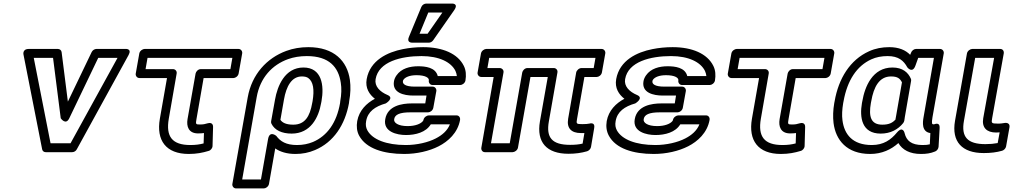

<svg xmlns="http://www.w3.org/2000/svg" viewBox="-20 -827 5681 1075"><path d="M368 -165 530 -503H638L375 -25H263L169 -503H277L320 -165C320 -165 348 -123 368 -165ZM360 -258 325 -535C324 -545 315 -553 304 -553H142C102 -553 112 -519 112 -519L216 9C218 19 226 25 236 25H384C394 25 405 19 410 9L700 -519C720 -556 683 -553 683 -553H520C510 -553 498 -546 493 -535Z M1046 -15C943 -15 908 -63 925 -162L969 -415C972 -430 960 -440 949 -440H795L806 -503H1281L1270 -440H1104C1089 -440 1077 -426 1075 -415L1030 -160C1023 -119 1036 -80 1089 -80C1102 -80 1113 -81 1122 -82L1120 -24C1097 -18 1075 -15 1046 -15ZM1037 35C1081 35 1115 28 1148 18C1160 15 1170 2 1170 -10L1173 -117C1173 -140 1154 -140 1144 -137C1125 -132 1121 -130 1098 -130C1076 -130 1075 -132 1080 -160L1120 -390H1287C1298 -390 1313 -400 1316 -415L1336 -528C1338 -539 1330 -553 1315 -553H790C779 -553 763 -543 760 -528L740 -415C738 -404 746 -390 761 -390H915L875 -162C854 -41 909 35 1037 35Z M1643 -15C1582 -15 1550 -35 1527 -66C1527 -66 1490 -98 1481 -49L1441 178H1336L1417 -282C1436 -392 1504 -464 1593 -496C1624 -507 1659 -513 1698 -513C1823 -513 1875 -451 1888 -364C1893 -333 1892 -298 1885 -260L1884 -250C1865 -140 1812 -66 1732 -32C1705 -21 1676 -15 1643 -15ZM1634 35C1673 35 1709 28 1744 13C1848 -31 1912 -128 1934 -250L1935 -260C1943 -303 1944 -343 1939 -380C1924 -485 1851 -563 1706 -563C1662 -563 1621 -556 1583 -542C1474 -502 1390 -411 1367 -282L1281 203C1279 214 1287 228 1302 228H1457C1468 228 1483 218 1486 203L1521 4C1548 23 1586 35 1634 35ZM1679 -449C1574 -449 1533 -344 1520 -270L1498 -148C1497 -143 1498 -137 1500 -134C1518 -98 1558 -79 1613 -79C1719 -79 1764 -169 1778 -250L1780 -260C1796 -349 1782 -449 1679 -449ZM1622 -129C1582 -129 1561 -140 1550 -156L1570 -270C1583 -344 1613 -399 1670 -399C1686 -399 1698 -396 1706 -390C1734 -370 1741 -325 1730 -260L1728 -250C1715 -175 1687 -129 1622 -129Z M2392 -131H2499C2485 -95 2455 -70 2420 -52C2378 -30 2315 -15 2252 -15C2143 -15 2065 -46 2037 -97C2029 -112 2026 -128 2030 -149C2039 -202 2080 -231 2140 -248C2140 -248 2190 -278 2150 -295C2107 -313 2076 -344 2083 -384C2100 -482 2225 -513 2340 -513C2439 -513 2506 -479 2530 -430C2534 -421 2537 -411 2538 -401H2431C2419 -450 2361 -456 2321 -456C2275 -456 2227 -444 2200 -405C2193 -395 2188 -384 2186 -373C2174 -307 2242 -292 2293 -292H2368L2361 -248H2286C2230 -248 2150 -235 2137 -160C2124 -89 2202 -71 2253 -71C2307 -71 2365 -86 2392 -131ZM2277 -198H2377C2388 -198 2403 -208 2406 -223L2423 -317C2425 -328 2417 -342 2402 -342H2302C2249 -342 2233 -357 2236 -373C2236 -375 2237 -378 2240 -382C2249 -394 2272 -406 2312 -406C2362 -406 2384 -391 2381 -376C2379 -365 2387 -351 2402 -351H2557C2568 -351 2583 -361 2586 -376C2591 -406 2589 -434 2577 -458C2543 -527 2458 -563 2349 -563C2309 -563 2271 -559 2236 -552C2150 -535 2052 -490 2033 -384C2024 -334 2048 -298 2079 -274C2032 -249 1991 -209 1980 -149C1975 -119 1978 -91 1991 -67C2030 5 2128 35 2243 35C2314 35 2383 19 2436 -8C2489 -35 2543 -83 2556 -156C2558 -167 2551 -181 2536 -181H2381C2370 -181 2354 -171 2351 -156C2350 -153 2350 -151 2347 -148C2335 -134 2306 -121 2262 -121C2209 -121 2183 -140 2187 -160C2191 -185 2217 -198 2277 -198ZM2378 -757H2457L2374 -638H2329ZM2367 -807C2356 -807 2344 -800 2339 -788L2269 -619C2257 -590 2282 -588 2288 -588H2381C2390 -588 2399 -593 2405 -601L2523 -770C2551 -811 2507 -807 2507 -807Z M3172 -16C3070 -16 3037 -57 3053 -147L3101 -421C3104 -436 3092 -446 3081 -446H2933C2918 -446 2906 -432 2904 -421L2834 -25H2729L2799 -421C2802 -436 2789 -446 2778 -446H2709L2719 -503H3314L3304 -446H3236C3221 -446 3208 -432 3206 -421L3161 -162C3152 -109 3179 -82 3232 -82H3252L3242 -23C3221 -18 3199 -16 3172 -16ZM3163 34C3202 34 3236 29 3267 20C3277 17 3287 7 3289 -4L3307 -111C3313 -144 3283 -136 3280 -135C3272 -133 3257 -132 3241 -132C3206 -132 3206 -134 3211 -162L3252 -396H3321C3332 -396 3347 -406 3350 -421L3369 -528C3371 -539 3363 -553 3348 -553H2703C2692 -553 2676 -543 2673 -528L2654 -421C2652 -410 2660 -396 2675 -396H2744L2675 0C2673 11 2680 25 2695 25H2850C2861 25 2877 15 2880 0L2950 -396H3047L3003 -147C2983 -31 3040 34 3163 34Z M3789 -131H3896C3882 -95 3852 -70 3817 -52C3775 -30 3712 -15 3649 -15C3540 -15 3462 -46 3434 -97C3426 -112 3423 -128 3427 -149C3436 -202 3477 -231 3537 -248C3537 -248 3587 -278 3547 -295C3504 -313 3473 -344 3480 -384C3497 -482 3622 -513 3737 -513C3836 -513 3903 -479 3927 -430C3931 -421 3934 -411 3935 -401H3828C3816 -450 3758 -456 3718 -456C3672 -456 3624 -444 3597 -405C3590 -395 3585 -384 3583 -373C3571 -307 3639 -292 3690 -292H3765L3758 -248H3683C3627 -248 3547 -235 3534 -160C3521 -89 3599 -71 3650 -71C3704 -71 3762 -86 3789 -131ZM3674 -198H3774C3785 -198 3800 -208 3803 -223L3820 -317C3822 -328 3814 -342 3799 -342H3699C3646 -342 3630 -357 3633 -373C3633 -375 3634 -378 3637 -382C3646 -394 3669 -406 3709 -406C3759 -406 3781 -391 3778 -376C3776 -365 3784 -351 3799 -351H3954C3965 -351 3980 -361 3983 -376C3988 -406 3986 -434 3974 -458C3940 -527 3855 -563 3746 -563C3706 -563 3668 -559 3633 -552C3547 -535 3449 -490 3430 -384C3421 -334 3445 -298 3476 -274C3429 -249 3388 -209 3377 -149C3372 -119 3376 -91 3389 -67C3428 5 3525 35 3640 35C3711 35 3780 19 3833 -8C3886 -35 3940 -83 3953 -156C3955 -167 3948 -181 3933 -181H3778C3767 -181 3751 -171 3748 -156C3747 -153 3747 -151 3744 -148C3732 -134 3703 -121 3659 -121C3606 -121 3580 -140 3584 -160C3588 -185 3614 -198 3674 -198Z M4361 -15C4258 -15 4223 -63 4240 -162L4284 -415C4287 -430 4275 -440 4264 -440H4110L4121 -503H4596L4585 -440H4419C4404 -440 4392 -426 4390 -415L4345 -160C4338 -119 4351 -80 4404 -80C4417 -80 4428 -81 4437 -82L4435 -24C4412 -18 4390 -15 4361 -15ZM4352 35C4396 35 4430 28 4463 18C4475 15 4485 2 4485 -10L4488 -117C4488 -140 4469 -140 4459 -137C4440 -132 4436 -130 4413 -130C4391 -130 4390 -132 4395 -160L4435 -390H4602C4613 -390 4628 -400 4631 -415L4651 -528C4653 -539 4645 -553 4630 -553H4105C4094 -553 4078 -543 4075 -528L4055 -415C4053 -404 4061 -390 4076 -390H4230L4190 -162C4169 -41 4224 35 4352 35Z M4950 -513C5011 -513 5040 -487 5060 -450C5060 -450 5089 -412 5106 -461L5121 -503H5209L5151 -171C5146 -143 5139 -89 5189 -82L5186 -19C5175 -16 5163 -15 5145 -15C5082 -15 5055 -40 5045 -81C5045 -81 5036 -125 5002 -85C4968 -44 4927 -15 4861 -15C4753 -15 4707 -75 4697 -153C4693 -182 4695 -214 4701 -250L4703 -260C4724 -377 4777 -458 4859 -495C4885 -507 4916 -513 4950 -513ZM4959 -563C4919 -563 4881 -556 4846 -540C4739 -492 4675 -387 4653 -260L4651 -250C4644 -210 4643 -172 4647 -138C4659 -43 4721 35 4852 35C4918 35 4970 10 5010 -26C5032 12 5074 35 5136 35C5166 35 5189 32 5216 21C5226 17 5234 6 5235 -5L5241 -111C5243 -145 5214 -132 5210 -131H5207C5198 -131 5195 -134 5201 -171L5264 -528C5266 -539 5258 -553 5243 -553H5109C5098 -553 5085 -544 5081 -532L5076 -520C5051 -546 5013 -563 4959 -563ZM5080 -386C5065 -421 5034 -449 4977 -449C4865 -449 4822 -342 4808 -260L4806 -250C4792 -169 4805 -79 4911 -79C4966 -79 5008 -102 5037 -138C5040 -142 5042 -147 5043 -151C5045 -160 5045 -167 5046 -171L5081 -373C5082 -377 5082 -382 5080 -386ZM5030 -366 4996 -171C4995 -166 4994 -163 4994 -158C4978 -140 4958 -129 4920 -129C4855 -129 4843 -175 4856 -250L4858 -260C4872 -341 4903 -399 4969 -399C5006 -399 5019 -387 5030 -366Z M5497 -20C5396 -20 5361 -61 5377 -150L5440 -503H5546L5485 -165C5476 -112 5505 -85 5557 -85C5564 -85 5571 -86 5577 -86L5566 -26C5544 -22 5524 -20 5497 -20ZM5488 30C5527 30 5559 26 5591 17C5601 14 5611 4 5613 -7L5632 -114C5636 -136 5618 -140 5608 -139L5588 -136C5581 -135 5574 -135 5565 -135C5531 -135 5530 -138 5535 -165L5600 -528C5602 -542 5594 -553 5580 -553H5424C5413 -553 5397 -543 5394 -528L5327 -150C5307 -34 5366 30 5488 30Z"/></svg>

Font: Asimov
Style: WidOuIt
Weight: 500
Designer: Google
Version: Version 2.000980; 2014